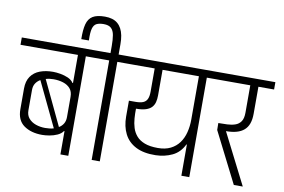

<svg xmlns="http://www.w3.org/2000/svg" viewBox="-134 -1299 2203 1487"><g transform="rotate(10 967.0 -555.5)"><path d="M484 0H422V-183.2H418Q403 -161.2 374.3 -148.2Q345.7 -135.3 313.5 -129.8Q281.3 -124.3 255.5 -124.3Q168.3 -124.3 112.1 -164.2Q55.8 -204.2 55.8 -291.2V-453.2Q55.8 -512.2 81.7 -549.2Q107.5 -586.2 152.5 -603.2Q197.5 -620.2 255.5 -620.2Q281.3 -620.2 313.5 -614.7Q345.7 -609.2 374.3 -596.7Q403 -584.2 418 -561.2H422V-782.5H-29.7V-840.2H615.7V-782.5H484ZM118.7 -293.3Q118.7 -255 139.9 -230.3Q161.2 -205.5 195.6 -193.3Q230.1 -181.2 269.2 -181.2Q287.8 -181.2 304.6 -183.2Q321.5 -185.3 336.8 -189.7L169.3 -540Q146.5 -527 132.6 -505.8Q118.7 -484.5 118.7 -453ZM373.8 -207Q396.2 -220 409.1 -241.5Q422 -262.9 422 -293.3V-453Q422 -493.3 401.3 -517.6Q380.7 -541.8 345.9 -553Q311.2 -564.2 269.2 -564.2Q253.5 -564.2 238.1 -562.1Q222.7 -560 208.5 -555.7Z M667.8 0V-782.5H546.5V-840.2H667.8V-896.3Q667.8 -946 661.8 -980.8Q655.8 -1015.7 636.6 -1034Q617.3 -1052.3 577.3 -1052.3Q542.8 -1052.3 521.7 -1041.9Q500.5 -1031.5 492 -1000.5Q483.5 -969.5 486 -907.3H426.2Q424.7 -980.5 436.6 -1025.4Q448.5 -1070.3 481.8 -1090.7Q515 -1111 577 -1111Q608.7 -1111 633.8 -1103.6Q658.8 -1096.2 677.2 -1080.7Q695.5 -1065.2 707.7 -1042.5Q719.8 -1019.8 725.8 -989.6Q731.7 -959.3 731.7 -921.2V-840.2H864.5V-782.5H731.7V0Z M1373.3 0V-245.3H1369.5Q1337.8 -179.8 1278.8 -151.8Q1219.8 -123.7 1148 -122Q1054 -120.3 992.6 -151.8Q931.2 -183.3 901.8 -241.6Q872.3 -299.8 872.3 -377.8V-502H923Q961 -502 983.2 -511Q1005.3 -520 1015.4 -541.5Q1025.5 -563 1025.5 -600V-782.5H793V-840.2H1567.8V-782.5H1435.5V0ZM937 -450.5Q936.2 -413.3 938.9 -374.8Q941.7 -336.2 952.5 -301.3Q963.3 -266.5 987 -239Q1010.7 -211.5 1051.7 -195.8Q1092.7 -180 1155.7 -180Q1214.2 -180 1255.5 -200.7Q1296.8 -221.3 1323 -257.2Q1349.2 -293.2 1361.2 -340.7Q1373.3 -388.2 1373.3 -441V-782.5H1087.5V-581Q1087.5 -553 1081.6 -529.1Q1075.7 -505.2 1060 -487.8Q1044.3 -470.3 1014.5 -460.4Q984.7 -450.5 937 -450.5Z M1785.7 -0.2 1585 -397.3 1584.2 -451.8Q1619.2 -451.8 1653.7 -453.3Q1688.2 -454.8 1716.2 -464.3Q1744.2 -473.8 1760.8 -497.8Q1777.3 -521.8 1777.3 -566.8V-782.5H1496V-840.2H1964.5V-782.5H1841.3L1841.2 -569.8Q1841.2 -524.8 1829.7 -492.8Q1818.2 -460.8 1794.7 -440.4Q1771.2 -420 1736.1 -410.1Q1701 -400.2 1653.5 -400.2L1856.2 -0.2Z"/></g></svg>

Font: Matangi Light
Style: Regular
Weight: 300
Designer: Prashant Pant
Foundry: The Graphic Ant
Version: Version 3.002